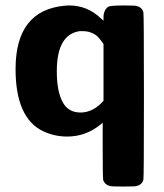

<svg xmlns="http://www.w3.org/2000/svg" viewBox="-20 -489 601 703"><path d="M37 -236Q37 -451 216 -468Q218 -468 223.5 -468.5Q229 -469 233 -469Q300 -469 349 -422L359 -413V-425Q359 -452 376 -464Q384 -469 433 -469Q476 -469 481 -467Q500 -462 505 -444Q507 -438 507 -137Q507 163 505 169Q500 187 481 192Q477 194 432 194Q386 194 382 192Q364 187 358 171Q356 163 356 63V-40L348 -33Q294 11 226 11Q180 11 139 -8Q37 -56 37 -236ZM272 -375Q188 -363 188 -228Q188 -157 208 -118Q228 -77 275 -77Q321 -77 359 -120V-328Q346 -346 338.5 -354Q331 -362 316.5 -368.5Q302 -375 281 -375Z"/></svg>

Font: MathJax_SansSerif
Style: Bold
Weight: 700
Version: Version 1.1